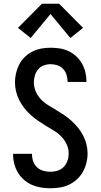

<svg xmlns="http://www.w3.org/2000/svg" viewBox="-20 -998 540 1026"><path d="M249 8Q224 8 199 4Q174 0 151 -10Q128 -20 108.5 -37Q89 -54 76 -75.5Q63 -97 56.5 -121.5Q50 -146 50 -171Q50 -173 50 -174Q50 -175 50 -176H151Q151 -175 151 -174.5Q151 -174 151 -173Q151 -154 157.5 -135.5Q164 -117 178 -104Q192 -91 211 -85.5Q230 -80 249 -80Q268 -80 287.5 -86Q307 -92 320.5 -106Q334 -120 340.5 -139Q347 -158 347 -178Q347 -203 336.5 -226Q326 -249 308.5 -267.5Q291 -286 269.5 -299Q248 -312 226.5 -325Q205 -338 184.5 -352Q164 -366 145 -383Q126 -400 110.5 -419.5Q95 -439 83.5 -461.5Q72 -484 66 -508.5Q60 -533 60 -558Q60 -583 66 -608Q72 -633 83.5 -655Q95 -677 113.5 -694.5Q132 -712 154 -723Q176 -734 201 -738.5Q226 -743 251 -743Q276 -743 300.5 -739Q325 -735 347 -724.5Q369 -714 387.5 -697Q406 -680 418 -658.5Q430 -637 436 -613Q442 -589 442 -564Q442 -563 442 -562Q442 -561 442 -560H341Q341 -560 341 -560.5Q341 -561 341 -562Q341 -580 335.5 -598Q330 -616 317.5 -629.5Q305 -643 287 -649Q269 -655 251 -655Q232 -655 214 -648.5Q196 -642 184 -627.5Q172 -613 166.5 -595Q161 -577 161 -558Q161 -533 171 -509.5Q181 -486 198.5 -467.5Q216 -449 237.5 -436Q259 -423 280.5 -410Q302 -397 323 -383Q344 -369 362.5 -352Q381 -335 397 -315.5Q413 -296 424.5 -273.5Q436 -251 442 -226.5Q448 -202 448 -177Q448 -152 441.5 -126.5Q435 -101 422.5 -79Q410 -57 391 -39.5Q372 -22 348.5 -11Q325 0 299.5 4Q274 8 249 8ZM144 -795 76 -849 204 -978H296L424 -849L356 -795L250 -923Z"/></svg>

Font: Iosevka SS04 Semibold
Style: Regular
Weight: 600
Monospace: yes
Designer: Belleve Invis
Foundry: Belleve Invis
Version: Version 19.0.0; ttfautohint (v1.8.4)